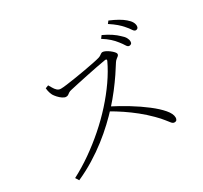

<svg xmlns="http://www.w3.org/2000/svg" viewBox="-163 -1033 1325 1255"><g transform="rotate(-30 500.0 -405.5)"><path d="M822 -598Q811 -598 801.5 -614Q792 -630 776 -650Q760 -671 738.5 -690.5Q717 -710 685 -730L700 -750Q737 -733 763.5 -715Q790 -697 806 -681Q826 -664 834.5 -649Q843 -634 843 -619Q843 -608 837 -603Q831 -598 822 -598ZM83 -27Q154 -64 222.5 -112Q291 -160 355 -216Q419 -272 474.5 -333.5Q530 -395 574.5 -459Q619 -523 648 -585Q654 -600 636 -597Q605 -592 564.5 -584Q524 -576 483.5 -567.5Q443 -559 408 -551.5Q373 -544 352 -539Q337 -536 329 -530.5Q321 -525 315 -520.5Q309 -516 298 -516Q287 -516 272 -526Q257 -536 244.5 -550Q232 -564 226 -574Q222 -581 217 -595.5Q212 -610 210 -631L233 -640Q240 -629 248 -614.5Q256 -600 267.5 -589.5Q279 -579 295 -579Q310 -579 340.5 -583Q371 -587 409.5 -593Q448 -599 487 -606Q526 -613 558.5 -619.5Q591 -626 608 -631Q618 -634 624.5 -638.5Q631 -643 637 -647Q643 -651 649 -651Q658 -651 671.5 -644.5Q685 -638 698 -628Q711 -618 720 -608Q729 -598 729 -591Q729 -583 722.5 -577.5Q716 -572 707.5 -565.5Q699 -559 692 -548Q675 -520 648 -480Q621 -440 586.5 -395Q552 -350 512 -306Q477 -268 433.5 -227Q390 -186 338 -145.5Q286 -105 226 -68Q166 -31 99 -1ZM828 -17Q817 -17 807.5 -28Q798 -39 782 -60Q766 -81 735 -112Q696 -151 656 -183Q616 -215 574.5 -243Q533 -271 487 -297L508 -322Q569 -291 629.5 -254Q690 -217 740 -178.5Q790 -140 820 -105Q850 -70 850 -42Q850 -31 845 -24Q840 -17 828 -17ZM910 -665Q899 -665 889 -681Q879 -697 862 -716Q846 -735 825 -753Q804 -771 772 -792L786 -810Q822 -795 849 -779.5Q876 -764 893 -749Q913 -732 921.5 -717Q930 -702 930 -687Q930 -676 924.5 -670.5Q919 -665 910 -665Z"/></g></svg>

Font: Noto Serif HK ExtraLight
Style: Regular
Weight: 200
Designer: Ryoko NISHIZUKA 西塚涼子 (kana & ideographs); Frank Grießhammer (Latin, Greek & Cyrillic); Wenlong ZHANG 张文龙 (bopomofo); San
Foundry: Adobe
Version: Version 2.002-H1;hotconv 1.1.0;makeotfexe 2.6.0